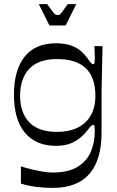

<svg xmlns="http://www.w3.org/2000/svg" viewBox="-20 -710 572 936"><path d="M236 206Q195 206 156 201Q117 196 82 185V101Q107 109 134 115.5Q161 122 187 126.5Q213 131 237 131Q312 131 357 104Q402 77 422 31.5Q442 -14 442 -70Q442 -87 441 -94Q440 -101 434 -101Q429 -101 423.5 -95.5Q418 -90 406 -74Q395 -60 376 -42.5Q357 -25 327 -12Q297 1 253 1Q155 1 101.5 -63Q48 -127 48 -249Q48 -368 100 -433.5Q152 -499 253 -499Q299 -499 329.5 -487Q360 -475 378.5 -457.5Q397 -440 408 -424Q419 -408 424 -402.5Q429 -397 434 -397Q440 -397 441 -404.5Q442 -412 442 -432Q442 -441 441.5 -455.5Q441 -470 440 -485H480Q479 -435 477.5 -381Q476 -327 475.5 -277.5Q475 -228 475 -191Q475 -164 475 -145.5Q475 -127 475 -108.5Q475 -90 475 -62Q475 69 416 137.5Q357 206 236 206ZM259 -67Q315 -67 357 -87Q399 -107 422 -146.5Q445 -186 445 -244Q445 -332 398.5 -377Q352 -422 259 -422Q167 -422 122.5 -374.5Q78 -327 78 -244Q78 -161 122.5 -114Q167 -67 259 -67ZM221 -586 169 -690H210Q229 -663 237.5 -652Q246 -641 250.5 -639Q255 -637 260 -637Q267 -637 271 -639Q275 -641 283 -652Q291 -663 310 -690H352L300 -586Z"/></svg>

Font: Ojuju Medium
Style: Regular
Weight: 500
Designer: Chisaokwu Joboson, Mirko Velimirovic
Foundry: Udi Foundry
Version: Version 1.000